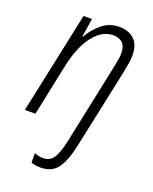

<svg xmlns="http://www.w3.org/2000/svg" viewBox="-146 -622 749 943"><g transform="rotate(20 229.0 -151.0)"><path d="M183 240Q242 240 271.5 200Q301 160 319 75L406 -335Q411 -360 415.5 -385.5Q420 -411 420 -432Q420 -487 391 -514.5Q362 -542 313 -542Q260 -542 221 -509Q182 -476 160 -435H157L172 -532H128L15 0H70L127 -272Q150 -378 195.5 -435.5Q241 -493 297 -493Q365 -493 365 -423Q365 -405 361 -383.5Q357 -362 352 -338L266 70Q252 137 233 164.5Q214 192 180 192Q155 192 134 183V232Q153 240 183 240Z"/></g></svg>

Font: Noto Sans Display SemiCondensed Light
Style: Italic
Weight: 300
Width: 4
Italic angle: -12°
Designer: Monotype Design Team
Foundry: Monotype Imaging Inc.
Version: Version 1.900